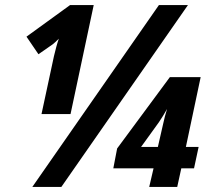

<svg xmlns="http://www.w3.org/2000/svg" viewBox="-20 -734 839 754"><path d="M107 0 604 -714H718L221 0ZM192 -514Q197 -535 201.5 -551.5Q206 -568 211 -582Q196 -567 187 -560L131 -521L84 -590L255 -714H348L257 -286H143ZM566 0 583 -73H425L440 -151L647 -431H768L710 -157H760L742 -73H692L676 0ZM534 -157H600L621 -249Q624 -263 627.5 -276.5Q631 -290 636 -306Q629 -293 620.5 -279.5Q612 -266 604 -254Z"/></svg>

Font: Noto Sans Condensed ExtraBold
Style: Italic
Weight: 800
Width: 3
Italic angle: -12°
Designer: Monotype Design Team
Foundry: Monotype Imaging Inc.
Version: Version 2.013; ttfautohint (v1.8.4.7-5d5b)